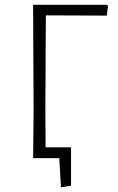

<svg xmlns="http://www.w3.org/2000/svg" viewBox="-20 -659 493 800"><path d="M430 -633 425 -594 171 -595 169 -197 170 -45H276V115L234 121L227 0H118L120 -194L118 -639H426Z"/></svg>

Font: Luna Sans Light
Style: Regular
Weight: 300
Designer: Juan Pablo del Peral
Foundry: Huerta Tipografica
Version: Version 2.001; ttfautohint (v1.5)